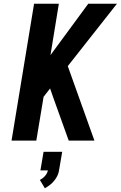

<svg xmlns="http://www.w3.org/2000/svg" viewBox="-20 -755 648 1031"><path d="M42 0 163 -735H296L251 -459L454 -735H608L344 -400L487 0H349L266 -231L249 -280L214 -235L175 0ZM221 256 194 211Q209 204 221.5 190Q234 176 237 160H197L214 60H314L297 160Q295 175 288 189Q281 203 271 215.5Q261 228 248 238Q235 248 221 256Z"/></svg>

Font: Iosevka SS04 XBd Ex Obl
Style: Regular
Weight: 800
Width: 7
Italic angle: -9°
Monospace: yes
Designer: Belleve Invis
Foundry: Belleve Invis
Version: Version 19.0.0; ttfautohint (v1.8.4)